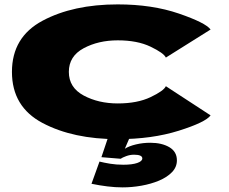

<svg xmlns="http://www.w3.org/2000/svg" viewBox="-20 -610 1017 852"><path d="M502.5 7.5Q304.5 7.5 168.8 -64.2Q33 -136 33 -291Q33 -445.5 168.8 -518Q304.5 -590.5 502.5 -590.5Q655 -590.5 773.8 -549.8Q892.5 -509 914.5 -479L716 -354.5Q707 -374.5 648.2 -402.8Q589.5 -431 502.5 -431Q416.5 -431 351 -395.8Q285.5 -360.5 285.5 -291Q285.5 -221.5 351.2 -186.2Q417 -151 502.5 -151Q589.5 -151 648.2 -179Q707 -207 716 -227.5L914.5 -98Q892.5 -67.5 773.5 -30Q654.5 7.5 502.5 7.5ZM524 221.5Q491.5 221.5 456.8 217.2Q422 213 386 205.5L421.5 107Q441.5 112 468.5 116.5Q495.5 121 527.5 121Q566.5 121 589 113.2Q611.5 105.5 611.5 93Q611.5 76.5 574.5 76.5Q557 76.5 540 82.8Q523 89 515.5 94.5L430 87.5L459.5 0H555.5L534 50Q553 38 583.5 30.8Q614 23.5 646.5 23.5Q698 23.5 731.5 43.2Q765 63 765 101.5Q765 131.5 743.2 154Q721.5 176.5 685.8 191.5Q650 206.5 607.5 214Q565 221.5 524 221.5Z"/></svg>

Font: Anybody UltraExpanded ExtraBold
Style: Regular
Weight: 800
Width: 9
Designer: Tyler Finck
Foundry: Etcetera Type Company
Version: Version 1.010; ttfautohint (v1.8.3) -l 8 -r 50 -G 200 -x 14 